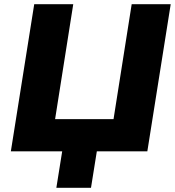

<svg xmlns="http://www.w3.org/2000/svg" viewBox="-20 -725 838 920"><path d="M250 175 278 0H32L144 -705H331L244 -154H524L611 -705H798L686 0H444L416 175Z"/></svg>

Font: Nunito Sans 10pt Black
Style: Italic
Weight: 900
Italic angle: -9°
Designer: Vernon Adams
Foundry: Vernon Adams
Version: Version 3.101;gftools[0.9.27]